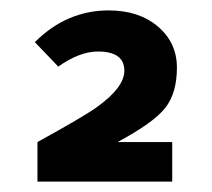

<svg xmlns="http://www.w3.org/2000/svg" viewBox="-20 -665 407 369"><path d="M52 -316V-392Q141 -441 166 -459Q219 -497 219 -529Q219 -566 168 -566Q133 -566 92 -537L47 -584Q108 -645 189 -645Q247 -645 283.5 -614Q320 -583 320 -535Q320 -486 297.5 -457.5Q275 -429 206 -392H311V-316Z"/></svg>

Font: Tajawal
Style: Bold
Weight: 700
Designer: Boutros Fonts
Foundry: Created by Boutros International 2017
Version: Version 1.700